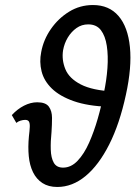

<svg xmlns="http://www.w3.org/2000/svg" viewBox="-20 -731 547 764"><path d="M95 -188Q98 -212 98.5 -226.5Q99 -241 95 -247.5Q91 -254 80 -254Q72 -254 62 -251Q52 -248 45 -242L27 -273Q49 -297 75.5 -310.5Q102 -324 128 -324Q162 -324 174.5 -306.5Q187 -289 187 -262Q187 -235 185 -206Q181 -168 182 -135.5Q183 -103 194 -83.5Q205 -64 231 -64Q263 -64 289 -91.5Q315 -119 334.5 -163Q354 -207 369 -259Q384 -311 393 -360Q404 -411 407.5 -460Q411 -509 405 -548.5Q399 -588 381.5 -611Q364 -634 331 -634Q305 -634 284.5 -619.5Q264 -605 250 -582Q236 -559 231 -531Q225 -493 240 -456Q255 -419 301.5 -395Q348 -371 432 -367L412 -306Q329 -309 273.5 -328.5Q218 -348 186.5 -378.5Q155 -409 145.5 -447Q136 -485 144 -524Q153 -573 182.5 -615.5Q212 -658 255 -684.5Q298 -711 350 -711Q414 -711 451.5 -667.5Q489 -624 497 -543.5Q505 -463 481 -354Q456 -238 414.5 -156Q373 -74 320.5 -30.5Q268 13 208 13Q173 13 149 -2.5Q125 -18 111.5 -45.5Q98 -73 94.5 -109.5Q91 -146 95 -188Z"/></svg>

Font: Ysabeau Office SemiBold
Style: Italic
Weight: 600
Italic angle: -12°
Designer: Christian Thalmann (Catharsis Fonts)
Version: Version 2.001;gftools[0.9.30]; featfreeze: tnum,lnum,ss02